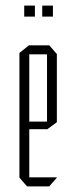

<svg xmlns="http://www.w3.org/2000/svg" viewBox="-20 -662 271 682"><path d="M76 0 49 -31V-32H182V-31L155 0ZM49 -32V-474L83 -501H84V-32ZM84 -203V-230H147V-203ZM84 -469V-501H155L182 -470V-469ZM147 -203V-469H182V-228L148 -203ZM130 -603V-642H168V-603ZM66 -603V-642H104V-603Z"/></svg>

Font: Foldit ExtraLight
Style: Regular
Weight: 250
Version: Version 1.003